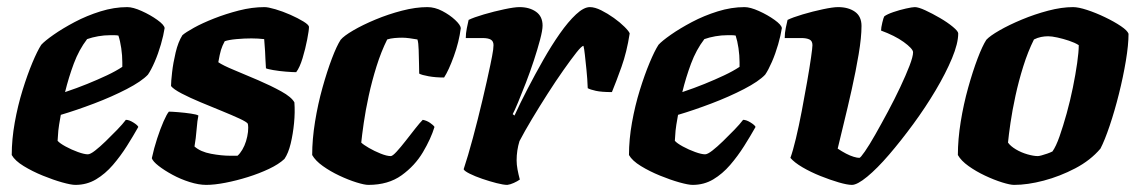

<svg xmlns="http://www.w3.org/2000/svg" viewBox="-20 -520 3204 540"><path d="M192 0Q180 0 155 -7Q130 -14 100.5 -26Q71 -38 46.5 -53Q22 -68 13 -84Q13 -128 21.5 -175.5Q30 -223 43.5 -266.5Q57 -310 71 -343.5Q85 -377 96 -394Q106 -405 131 -422.5Q156 -440 190 -458Q224 -476 262.5 -488Q301 -500 338 -500Q354 -500 378.5 -489Q403 -478 422.5 -464Q442 -450 443 -441Q440 -421 432.5 -395Q425 -369 415 -346Q405 -323 396 -310Q378 -291 336.5 -269.5Q295 -248 245 -229Q195 -210 151 -197Q145 -164 144 -152.5Q143 -141 142 -124Q148 -117 164.5 -108Q181 -99 199 -92.5Q217 -86 227 -86Q234 -86 247.5 -96.5Q261 -107 277.5 -123Q294 -139 309.5 -155Q325 -171 334 -183Q343 -183 355 -175.5Q367 -168 369 -163Q355 -138 337 -109.5Q319 -81 297.5 -56Q276 -31 250 -15.5Q224 0 192 0ZM163 -261Q196 -272 225.5 -284Q255 -296 280.5 -308Q306 -320 324 -332Q324 -335 324 -338Q324 -341 324 -345Q324 -364 321 -384.5Q318 -405 313 -420Q307 -421 301.5 -421Q296 -421 290 -421Q273 -421 256 -418Q239 -415 225 -410Q202 -380 187.5 -341Q173 -302 163 -261Z M560 0Q539 0 513.5 -8Q488 -16 465 -28.5Q442 -41 426 -53.5Q410 -66 407 -75Q413 -103 422 -130.5Q431 -158 440 -178.5Q449 -199 455 -206Q463 -206 481.5 -204.5Q500 -203 517 -200.5Q534 -198 538 -195Q535 -182 533 -156.5Q531 -131 527 -108Q544 -93 573.5 -87.5Q603 -82 627 -82Q632 -82 637.5 -82Q643 -82 648 -82Q655 -88 661.5 -99Q668 -110 672 -123Q676 -136 677.5 -149Q679 -162 677 -172Q674 -177 653.5 -186.5Q633 -196 603.5 -208Q574 -220 544 -232.5Q514 -245 491 -257Q468 -269 461 -278Q461 -290 464 -316.5Q467 -343 474 -372.5Q481 -402 493 -421Q502 -429 525.5 -442Q549 -455 582 -468Q615 -481 652 -490.5Q689 -500 724 -500Q734 -500 754.5 -494Q775 -488 796.5 -478.5Q818 -469 833.5 -459.5Q849 -450 849 -444Q849 -435 844 -409Q839 -383 831 -356.5Q823 -330 813 -317Q803 -317 784 -318.5Q765 -320 748 -323Q731 -326 728 -328Q727 -344 726.5 -354Q726 -364 725.5 -376Q725 -388 723 -410Q715 -411 705 -411.5Q695 -412 687 -412Q667 -412 645 -410Q623 -408 612 -404Q605 -391 601.5 -379.5Q598 -368 594 -345Q607 -336 638.5 -323Q670 -310 706 -294.5Q742 -279 771 -263Q800 -247 808 -232Q810 -204 807 -173.5Q804 -143 797.5 -116Q791 -89 780 -73Q764 -58 736.5 -45Q709 -32 677 -22Q645 -12 614 -6Q583 0 560 0Z M1016 0Q1005 0 982.5 -7Q960 -14 934.5 -26Q909 -38 888 -53Q867 -68 858 -84Q858 -128 866 -177.5Q874 -227 887 -273.5Q900 -320 913.5 -355.5Q927 -391 938 -408Q947 -419 973.5 -434.5Q1000 -450 1036 -465Q1072 -480 1110.5 -490Q1149 -500 1182 -500Q1203 -500 1224 -489Q1245 -478 1260 -464Q1275 -450 1276 -441Q1271 -402 1256.5 -362Q1242 -322 1229 -302Q1205 -302 1185.5 -305.5Q1166 -309 1159 -313Q1159 -321 1158.5 -340Q1158 -359 1157.5 -379.5Q1157 -400 1154 -409Q1143 -411 1131.5 -412.5Q1120 -414 1111 -414Q1101 -414 1089.5 -413Q1078 -412 1069 -409Q1052 -375 1039 -333.5Q1026 -292 1017 -250.5Q1008 -209 1003 -174Q998 -139 996 -119Q1002 -113 1017.5 -104Q1033 -95 1050.5 -88Q1068 -81 1079 -81Q1084 -81 1095.5 -93.5Q1107 -106 1121 -124Q1135 -142 1148 -158.5Q1161 -175 1169 -183Q1180 -181 1189.5 -174.5Q1199 -168 1202 -163Q1192 -130 1169.5 -92Q1147 -54 1109.5 -27Q1072 0 1016 0Z M1407 0Q1396 0 1376.5 -5Q1357 -10 1336.5 -17Q1316 -24 1301 -31.5Q1286 -39 1284 -44Q1296 -80 1310 -132Q1324 -184 1337 -239Q1350 -294 1359 -337Q1362 -352 1364 -362Q1366 -372 1367 -380Q1368 -388 1368 -393Q1368 -404 1360.5 -408.5Q1353 -413 1337 -413H1290Q1290 -426 1293 -441Q1296 -456 1298 -464Q1312 -471 1341 -479.5Q1370 -488 1398.5 -494Q1427 -500 1441 -500Q1469 -500 1487.5 -487Q1506 -474 1506 -448Q1506 -435 1499 -408.5Q1492 -382 1481.5 -350Q1471 -318 1459 -287Q1447 -256 1437 -232Q1427 -208 1422 -199L1427 -195Q1443 -230 1464 -270.5Q1485 -311 1508 -351.5Q1531 -392 1554.5 -425.5Q1578 -459 1600 -479.5Q1622 -500 1639 -500Q1653 -500 1671 -491Q1689 -482 1706.5 -469.5Q1724 -457 1736.5 -444.5Q1749 -432 1751 -426Q1743 -374 1728 -332Q1713 -290 1701 -261Q1672 -261 1656 -264.5Q1640 -268 1633 -272Q1632 -299 1629.5 -323Q1627 -347 1625 -365.5Q1623 -384 1621 -391Q1616 -391 1601 -372Q1586 -353 1564.5 -322.5Q1543 -292 1520 -256Q1497 -220 1476 -185Q1455 -150 1441 -123Q1437 -110 1435 -96.5Q1433 -83 1433 -69Q1433 -57 1435.5 -43.5Q1438 -30 1442 -15Q1435 -10 1425 -5.5Q1415 -1 1407 0Z M1928 0Q1916 0 1891 -7Q1866 -14 1836.5 -26Q1807 -38 1782.5 -53Q1758 -68 1749 -84Q1749 -128 1757.5 -175.5Q1766 -223 1779.5 -266.5Q1793 -310 1807 -343.5Q1821 -377 1832 -394Q1842 -405 1867 -422.5Q1892 -440 1926 -458Q1960 -476 1998.5 -488Q2037 -500 2074 -500Q2090 -500 2114.5 -489Q2139 -478 2158.5 -464Q2178 -450 2179 -441Q2176 -421 2168.5 -395Q2161 -369 2151 -346Q2141 -323 2132 -310Q2114 -291 2072.5 -269.5Q2031 -248 1981 -229Q1931 -210 1887 -197Q1881 -164 1880 -152.5Q1879 -141 1878 -124Q1884 -117 1900.5 -108Q1917 -99 1935 -92.5Q1953 -86 1963 -86Q1970 -86 1983.5 -96.5Q1997 -107 2013.5 -123Q2030 -139 2045.5 -155Q2061 -171 2070 -183Q2079 -183 2091 -175.5Q2103 -168 2105 -163Q2091 -138 2073 -109.5Q2055 -81 2033.5 -56Q2012 -31 1986 -15.5Q1960 0 1928 0ZM1899 -261Q1932 -272 1961.5 -284Q1991 -296 2016.5 -308Q2042 -320 2060 -332Q2060 -335 2060 -338Q2060 -341 2060 -345Q2060 -364 2057 -384.5Q2054 -405 2049 -420Q2043 -421 2037.5 -421Q2032 -421 2026 -421Q2009 -421 1992 -418Q1975 -415 1961 -410Q1938 -380 1923.5 -341Q1909 -302 1899 -261Z M2376 0Q2363 0 2339 -7Q2315 -14 2287.5 -25Q2260 -36 2237 -49.5Q2214 -63 2203 -76Q2210 -95 2218.5 -130.5Q2227 -166 2235 -208Q2243 -250 2250 -290Q2257 -330 2261 -358Q2265 -386 2265 -393Q2265 -405 2256.5 -409Q2248 -413 2234 -413H2187Q2187 -427 2190 -441.5Q2193 -456 2195 -464Q2209 -471 2237.5 -479.5Q2266 -488 2294.5 -494Q2323 -500 2337 -500Q2366 -500 2384.5 -487Q2403 -474 2403 -447Q2403 -415 2395 -367.5Q2387 -320 2375.5 -268.5Q2364 -217 2353 -172.5Q2342 -128 2336 -102Q2348 -94 2359.5 -88Q2371 -82 2381 -79Q2391 -76 2397 -76Q2400 -76 2412.5 -94Q2425 -112 2442 -142Q2459 -172 2477.5 -206.5Q2496 -241 2512 -275Q2528 -309 2538 -335Q2548 -361 2548 -373Q2548 -378 2541 -385.5Q2534 -393 2521.5 -402Q2509 -411 2493 -419Q2477 -427 2458 -434Q2458 -442 2461.5 -456.5Q2465 -471 2467 -474Q2475 -480 2492.5 -486Q2510 -492 2528 -496Q2546 -500 2553 -500Q2563 -500 2582.5 -491Q2602 -482 2623.5 -469.5Q2645 -457 2660 -444.5Q2675 -432 2675 -426Q2675 -398 2657.5 -356Q2640 -314 2611.5 -266Q2583 -218 2548.5 -171Q2514 -124 2480.5 -85Q2447 -46 2419 -23Q2391 0 2376 0Z M2832 0Q2821 0 2798.5 -7Q2776 -14 2750.5 -26Q2725 -38 2704 -53Q2683 -68 2674 -84Q2674 -128 2682 -177.5Q2690 -227 2703 -273.5Q2716 -320 2729.5 -355.5Q2743 -391 2754 -408Q2764 -419 2791 -434.5Q2818 -450 2854 -465Q2890 -480 2928 -490Q2966 -500 2998 -500Q3013 -500 3037.5 -492Q3062 -484 3088 -471.5Q3114 -459 3132.5 -446.5Q3151 -434 3154 -425Q3154 -394 3146.5 -349Q3139 -304 3127 -256Q3115 -208 3101 -166.5Q3087 -125 3075 -102Q3047 -69 3004 -46.5Q2961 -24 2915.5 -12Q2870 0 2832 0ZM2899 -81Q2902 -81 2909.5 -83Q2917 -85 2925.5 -88Q2934 -91 2940 -94Q2950 -108 2960 -136.5Q2970 -165 2980 -201Q2990 -237 2997.5 -274Q3005 -311 3009.5 -342.5Q3014 -374 3014 -393Q3003 -400 2986.5 -405.5Q2970 -411 2954 -414.5Q2938 -418 2928 -418Q2918 -418 2908 -416Q2898 -414 2888 -409Q2871 -375 2858 -333.5Q2845 -292 2836 -250.5Q2827 -209 2822 -174.5Q2817 -140 2815 -119Q2822 -109 2837 -100Q2852 -91 2869.5 -86Q2887 -81 2899 -81Z"/></svg>

Font: Texturina Medium 12pt Black
Style: Italic
Weight: 900
Italic angle: -11°
Version: Version 1.002